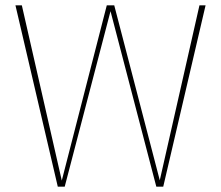

<svg xmlns="http://www.w3.org/2000/svg" viewBox="-20 -701 830 721"><path d="M593 0H567L395 -659L223 0H197L38 -681H62L212 -23L381 -681H409L580 -24L729 -681H752Z"/></svg>

Font: FiraSans
Style: Regular
Weight: 150
Designer: Carrois Corporate & Edenspiekermann AG
Foundry: Carrois Corporate GbR & Edenspiekermann AG
Version: Version 3.106;PS 003.106;hotconv 1.0.70;makeotf.lib2.5.58329